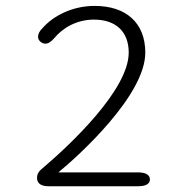

<svg xmlns="http://www.w3.org/2000/svg" viewBox="-20 -646 659 666"><path d="M484 -463.5C484 -566.5 417.5 -625.5 308.5 -625.5C230 -625.5 164.5 -590.5 128 -549C117 -538.5 112 -528 112 -518.5C112 -505 125 -494.5 137.5 -494.5C148.5 -494.5 158.5 -502.5 169.5 -515C196.5 -548 245 -578 306 -578C381 -578 426.5 -537 426.5 -463.5C426.5 -334.5 223 -144 133.5 -67.5C116 -53.5 108.5 -45 108.5 -29C108.5 -10.5 121.5 0 148 0H459.5C486 0 500 -8.5 500 -23.5C500 -39 486 -48 459.5 -48H182.5C255 -107.5 484 -316 484 -463.5Z"/></svg>

Font: RTM Light Light
Style: Regular
Weight: 300
Designer: after Tyler Finck
Foundry: An Endless Supply
Version: Version 1.000;Glyphs 3.2.1 (3258)